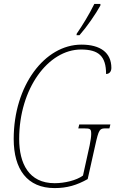

<svg xmlns="http://www.w3.org/2000/svg" viewBox="-20 -951 589 981"><path d="M371 -771H386C424 -814 469 -879 493 -923V-931H462C435 -876 401 -821 372 -779ZM259 10C323 10 373 -5 428 -36L466 -206C485 -292 489 -295 521 -295H539L544 -315H385L380 -295H410C442 -295 446 -292 446 -266C446 -253 443 -233 438 -208L404 -54C370 -29 310 -15 259 -15C127 -15 78 -116 78 -241C78 -498 226 -698 394 -698C484 -698 522 -664 522 -573C539 -573 549 -586 549 -604C549 -682 493 -723 396 -723C208 -723 50 -513 50 -241C50 -86 119 10 259 10Z"/></svg>

Font: Noto Serif Condensed Thin
Style: Italic
Weight: 100
Width: 3
Italic angle: -12°
Designer: Monotype Design Team
Foundry: Monotype Imaging Inc.
Version: Version 2.013